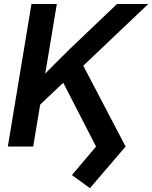

<svg xmlns="http://www.w3.org/2000/svg" viewBox="-20 -748 777 980"><path d="M141.1 -172.4 167 -326.2Q196.8 -357.9 226.1 -387.9Q255.4 -418 285.6 -447.8Q315.9 -477.5 347.7 -508.8L577.1 -727.5H736.8L371.1 -380.4L361.3 -381.3ZM20 0 140.6 -727.5H270L233.9 -509.8L204.6 -335.4L194.8 -272.9L149.4 0ZM439 212.4 347.2 145.5 470.2 0 293.5 -343.8 389.2 -442.9 621.1 0Z"/></svg>

Font: Inter 28pt SemiBold
Style: Italic
Weight: 600
Italic angle: -9.3988°
Designer: Rasmus Andersson
Foundry: rsms
Version: Version 4.001;git-66647c0bb